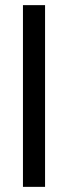

<svg xmlns="http://www.w3.org/2000/svg" viewBox="-20 -727 265 747"><path d="M69.3 -707H155.3V0H69.3Z"/></svg>

Font: Wanted Sans Std Variable
Style: Regular
Weight: 400
Designer: Original Design by Kil Hyung-jin and Kang Hanbin, Wanted Lab, Inc;
Foundry: Wanted Lab, Inc.
Version: Version 1.003;Glyphs 3.2 (3227)